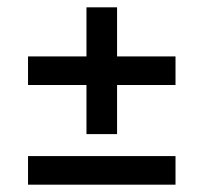

<svg xmlns="http://www.w3.org/2000/svg" viewBox="-20 -569 556 524"><path d="M459 -65H56.5V-143H459ZM299.5 -549V-203H216V-549ZM459 -337H56.5V-415H459Z"/></svg>

Font: Anek Malayalam Medium
Style: Regular
Weight: 500
Designer: Maithili Shingre (Malayalam) & Yesha Goshar (Latin)
Foundry: Ek Type
Version: Version 1.003